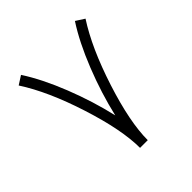

<svg xmlns="http://www.w3.org/2000/svg" viewBox="-166 -761 863 863"><g transform="rotate(-45 265.0 -330.0)"><path d="M436.5 -634.8 477.5 -608.4Q404.3 -495.6 346.7 -317.1Q289.1 -138.7 289.1 -24.4H240.2Q240.2 -138.7 183.1 -317.1Q126 -495.6 52.7 -608.4L93.8 -634.8Q146.5 -553.7 192.4 -437.5Q238.3 -321.3 264.6 -206.5Q291 -320.8 337.2 -437Q383.3 -553.2 436.5 -634.8Z"/></g></svg>

Font: AzarMehrMonospaced
Style: SerifRegular
Weight: 1
Designer: Amin Abedi
Version: Version 1.00